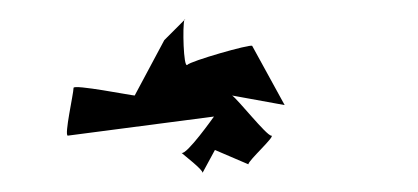

<svg xmlns="http://www.w3.org/2000/svg" viewBox="-20 -792 438 201"><path d="M51 -650 204 -670C204 -670 175 -629 170 -632C172 -630 193 -614 192 -611L205 -635L240 -620C240 -624 269 -650 264 -650C259 -650 229 -688 223 -692L278 -682L244 -744C242 -746 179 -728 176 -724C172 -721 171 -765 173 -771L152 -750L121 -692C118 -692 57 -704 57 -700C57 -694 47 -650 51 -650ZM174 -772C174 -772 173 -772 173 -771Z"/></svg>

Font: Ampere
Style: Ext
Weight: 400
Version: Version 1